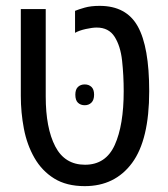

<svg xmlns="http://www.w3.org/2000/svg" viewBox="-20 -623 572 655"><path d="M269 12Q207 12 165 -14Q123 -40 97.5 -84.5Q72 -129 61.5 -184Q51 -239 51 -296V-592H136V-294Q136 -186 168.5 -123.5Q201 -61 270 -61Q341 -61 371.5 -128.5Q402 -196 402 -312Q402 -366 396.5 -416Q391 -466 371 -497.5Q351 -529 310 -529Q295 -529 272.5 -524Q250 -519 236 -511V-586Q248 -591 269 -597Q290 -603 320 -603Q411 -603 450 -533Q489 -463 489 -312Q489 -146 430.5 -67Q372 12 269 12ZM237 -300Q237 -318 246 -326.5Q255 -335 269 -335Q283 -335 292 -326.5Q301 -318 301 -300Q301 -282 292 -273Q283 -264 269 -264Q255 -264 246 -272.5Q237 -281 237 -300Z"/></svg>

Font: Noto Sans Hebrew Condensed
Style: Regular
Weight: 400
Width: 3
Designer: Monotype Design Team
Foundry: Monotype Imaging Inc.
Version: Version 2.004; ttfautohint (v1.8.4.7-5d5b)